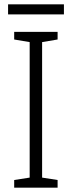

<svg xmlns="http://www.w3.org/2000/svg" viewBox="-20 -860 329 880"><path d="M244 0H45V-35L116 -46V-667L45 -679V-714H244V-679L173 -667V-46L244 -35ZM273 -840V-794H17V-840Z"/></svg>

Font: Noto Sans Gurmukhi UI SemiCondensed Light
Style: Regular
Weight: 300
Width: 4
Designer: Jelle Bosma - Monotype Design Team
Foundry: Monotype Imaging Inc.
Version: Version 2.004; ttfautohint (v1.8.4.7-5d5b)